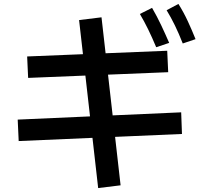

<svg xmlns="http://www.w3.org/2000/svg" viewBox="-20 -873 1040 976"><path d="M830 -615 835 -506 123 -477 118 -586ZM901 -302 905 -192 75 -156 70 -265ZM593 69 479 83 382 -771 496 -785ZM909 -652Q889 -703 869 -744Q849 -785 827 -821L887 -853Q914 -810 935 -764.5Q956 -719 974 -674ZM774 -633Q753 -683 733 -724Q713 -765 691 -802L753 -833Q778 -790 799.5 -744.5Q821 -699 840 -655Z"/></svg>

Font: Murecho Thin Medium
Style: Regular
Weight: 500
Version: Version 1.010